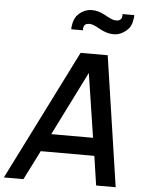

<svg xmlns="http://www.w3.org/2000/svg" viewBox="-82 -1050 831 1101"><g transform="rotate(5 333.5 -500.0)"><path d="M293.5 -880Q293 -886.5 293.5 -893.2Q294 -900 296 -907.5Q299.5 -934 315.5 -957.5Q340 -988 380 -998Q387.5 -1000 404 -1000Q438 -1000 476 -980L492.5 -971Q510.5 -961.5 522 -957.2Q533.5 -953 546 -953Q560.5 -953 568.8 -959.8Q577 -966.5 578 -977Q580.5 -985.5 578 -992.5H646Q646.5 -986 646 -979.2Q645.5 -972.5 643.5 -965.5Q640 -936.5 624 -915.5Q610.5 -900 593.8 -889.5Q577 -879 559.5 -875Q552 -873 535.5 -873Q501.5 -873 463.5 -892.5L446 -902Q432.5 -909.5 419.5 -914.8Q406.5 -920 395 -920Q365 -920 361.5 -896Q359 -888.5 361.5 -880ZM488.5 -168.5H180L95 0H-17.5L358.5 -750H514.5L626 0H513.5ZM472 -271 415.5 -639.5 231.5 -271Z"/></g></svg>

Font: Russisch Sans SemiBold
Style: Italic
Weight: 600
Width: 4
Italic angle: -10°
Designer: Michael Sharanda (font) & Cristiano Sobral (main changes)
Foundry: Michael Sharanda
Version: Version 2.00;September 8, 2020;FontCreator 13.0.0.2681 64-bi